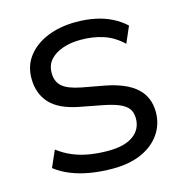

<svg xmlns="http://www.w3.org/2000/svg" viewBox="-107 -812 875 918"><g transform="rotate(-15 330.5 -352.5)"><path d="M341 9Q283 9 231 0.5Q179 -8 135.5 -25.5Q92 -43 59 -69L95 -151Q129 -125 167.5 -109Q206 -93 249.5 -86Q293 -79 341 -79Q422 -79 465 -110Q508 -141 508 -195Q508 -225 494 -243.5Q480 -262 450.5 -274.5Q421 -287 375 -296L260 -318Q162 -337 118.5 -385.5Q75 -434 75 -508Q75 -571 110.5 -617Q146 -663 208 -688.5Q270 -714 350 -714Q400 -714 444 -705Q488 -696 525 -677.5Q562 -659 591 -632L556 -551Q513 -592 462 -609Q411 -626 349 -626Q299 -626 259.5 -612Q220 -598 197.5 -572.5Q175 -547 175 -508Q175 -466 201.5 -442Q228 -418 294 -405L408 -384Q510 -364 559 -318.5Q608 -273 608 -200Q608 -139 575 -91.5Q542 -44 482.5 -17.5Q423 9 341 9Z"/></g></svg>

Font: Nunito Sans 12pt ExtraLight 8pt Medium
Style: Regular
Weight: 500
Version: Version 3.101;gftools[0.9.27]